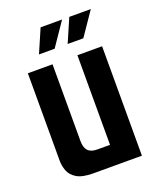

<svg xmlns="http://www.w3.org/2000/svg" viewBox="-121 -701 636 775"><g transform="rotate(-20 197.0 -313.5)"><path d="M146 0Q98.6 0 74.9 -14.5Q51.2 -29 43.2 -50.9Q35.2 -72.7 35.2 -94.7V-470H141.2V-140.7Q141.2 -112.2 153.7 -98.7Q166.2 -85.1 194 -85.1H248.1V-470H354.1V0ZM103.4 -526.1 147 -626.7H239.2L170.7 -526.1ZM226.6 -526.1 270.2 -626.7H362.7L293.9 -526.1Z"/></g></svg>

Font: Smooch Sans Thin
Style: Regular
Weight: 100
Designer: Robert E. Leuschke
Foundry: Robert E. Leuschke
Version: Version 1.010